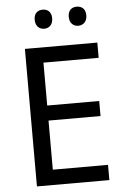

<svg xmlns="http://www.w3.org/2000/svg" viewBox="-60 -951 643 993"><g transform="rotate(-5 261.5 -454.0)"><path d="M466.8 -79.1H180.2V-334H450.2V-412.1H180.2V-634.8H466.8V-713.9H90.8V0H466.8ZM154.3 -859.4C154.3 -825.7 174.8 -809.1 200.2 -809.1C224.1 -809.1 245.1 -825.7 245.1 -859.4C245.1 -894 224.1 -908.2 200.2 -908.2C174.8 -908.2 154.3 -894 154.3 -859.4ZM331.1 -859.4C331.1 -825.7 352.1 -809.1 376 -809.1C401.4 -809.1 422.4 -825.7 422.4 -859.4C422.4 -894 401.4 -908.2 376 -908.2C352.1 -908.2 331.1 -894 331.1 -859.4Z"/></g></svg>

Font: Avrile Sans
Style: Regular
Weight: 400
Designer: Monotype Design Team, Google (font), Stefan Peev (BGR Cyrillic), Cristiano Sobral (main changes)
Foundry: The Avrile Sans Project Authors
Version: Version 3.110